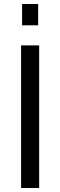

<svg xmlns="http://www.w3.org/2000/svg" viewBox="-20 -936 300 956"><path d="M90 -810H170V-916H90ZM85 0H175V-710H85Z"/></svg>

Font: FIGSv2-sans-serif Medium
Style: Regular
Weight: 500
Designer: Matt McInerney, Pablo Impallari, Rodrigo Fuenzalida,Mirko Velimirovic
Foundry: Matt McInerney, Pablo Impallari, Rodrigo Fuenzalida
Version: Version 4.021;hotconv 1.0.109;makeotfexe 2.5.65596